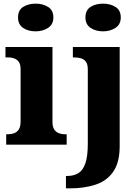

<svg xmlns="http://www.w3.org/2000/svg" viewBox="-20 -794 768 1054"><path d="M14 0V-57H26Q43 -57 58.5 -63Q74 -69 83.5 -84Q93 -99 93 -127V-415Q93 -441 83 -454.5Q73 -468 57.5 -473.5Q42 -479 26 -479H10V-536H268V-125Q268 -98 277.5 -83.5Q287 -69 302.5 -63Q318 -57 334 -57H346V0ZM175 -622Q134 -622 106.5 -641Q79 -660 79 -698Q79 -738 107 -756Q135 -774 176 -774Q215 -774 244 -756Q273 -738 273 -698Q273 -660 244 -641Q215 -622 175 -622ZM342 240V172H349Q386 172 411 156Q436 140 449 101.5Q462 63 462 -4V-413Q462 -442 451 -456Q440 -470 422.5 -474.5Q405 -479 383 -479H380V-536H637V8Q637 97 602 148Q567 199 505 219.5Q443 240 364 240ZM546 -622Q505 -622 477 -641Q449 -660 449 -698Q449 -738 477 -756Q505 -774 546 -774Q585 -774 614 -756Q643 -738 643 -698Q643 -660 614 -641Q585 -622 546 -622Z"/></svg>

Font: Noto Serif Armenian ExtraBold
Style: Regular
Weight: 800
Version: Version 2.007